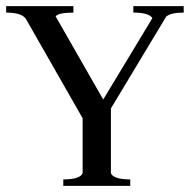

<svg xmlns="http://www.w3.org/2000/svg" viewBox="-29 -605 618 625"><path d="M210 -585V-564Q163 -564 152 -552L307 -281L467 -546Q456 -564 405 -564V-585H569V-564Q527 -564 512 -551L332 -252V-41Q341 -21 395 -21V0H177V-21Q231 -21 240 -41V-220L55 -544Q41 -564 -9 -564V-585Z"/></svg>

Font: Judson
Style: Regular
Weight: 400
Version: Version 20110429